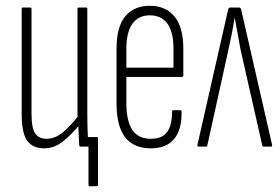

<svg xmlns="http://www.w3.org/2000/svg" viewBox="-20 -507 969 664"><path d="M290 137Q286 137 286 131V0H256L278 -33H314Q319 -33 319 -28V131Q319 137 314 137ZM133 6Q93 6 74 -20.5Q55 -47 55 -112V-476Q55 -481 59 -481H84Q89 -481 89 -476V-114Q89 -63 102 -45Q115 -27 141 -27Q172 -27 200.5 -52Q229 -77 256 -113L258 -79Q229 -43 198.5 -18.5Q168 6 133 6ZM259 0Q255 0 254 -5Q253 -28 251.5 -54.5Q250 -81 250 -95L248 -99V-476Q248 -481 253 -481H278Q282 -481 282 -476V-114Q282 -82 283 -55Q284 -28 285 -6Q286 0 281 0Z M502 6Q443 6 413 -32Q383 -70 383 -150V-338Q383 -415 413.5 -451Q444 -487 498 -487Q553 -487 583.5 -450Q614 -413 614 -339V-246Q614 -241 609 -241H417V-151Q417 -89 437.5 -58Q458 -27 502 -27Q541 -27 558 -50.5Q575 -74 575 -120Q575 -126 579 -126H604Q608 -126 608 -121Q609 -58 582 -26Q555 6 502 6ZM417 -273H580V-338Q580 -396 559 -425Q538 -454 498 -454Q459 -454 438 -425Q417 -396 417 -338Z M667 0Q661 0 663 -7L769 -474Q771 -481 776 -481H807Q812 -481 814 -474L921 -6Q922 0 917 0H893Q888 0 887 -4L812 -335Q807 -361 802 -389.5Q797 -418 792 -444H791Q787 -417 781.5 -389.5Q776 -362 770 -335L697 -4Q696 0 693 0Z"/></svg>

Font: Sofia Sans Extra Condensed ExtraLight
Style: Regular
Weight: 250
Designer: Botio Nikoltchev, Ani Petrova
Foundry: lettersoup
Version: Version 4.101